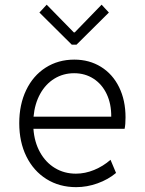

<svg xmlns="http://www.w3.org/2000/svg" viewBox="-20 -771 602 799"><path d="M60.1 -258.3Q60.1 -335.9 88.9 -396Q117.7 -456.1 169.9 -489.5Q222.2 -522.9 289.1 -522.9Q351.6 -522.9 400.1 -492.9Q448.7 -462.9 475.6 -408.2Q502.4 -353.5 502.4 -282.7Q502.4 -252.4 498.5 -234.9H119.1Q123 -179.7 146.5 -137.5Q169.9 -95.2 208.5 -71.8Q247.1 -48.3 295.9 -48.3Q334 -48.3 371.6 -63.7Q409.2 -79.1 439.9 -106L462.9 -51.3Q430.2 -23.9 386.2 -8.1Q342.3 7.8 296.9 7.8Q227.1 7.8 173.3 -25.9Q119.6 -59.6 89.8 -119.9Q60.1 -180.2 60.1 -258.3ZM442.9 -285.6Q443.4 -338.4 424.1 -379.4Q404.8 -420.4 369.4 -443.4Q334 -466.3 288.6 -466.3Q243.2 -466.3 206.5 -443.8Q169.9 -421.4 147.2 -380.4Q124.5 -339.4 119.6 -285.6ZM287.1 -636.2H291L402.8 -751.5L433.1 -718.8L298.3 -585H278.8L144 -718.8L174.3 -751.5Z"/></svg>

Font: Reddit Mono Light
Style: Regular
Weight: 300
Monospace: yes
Designer: Stephen Hutchings
Foundry: Reddit
Version: Version 1.011